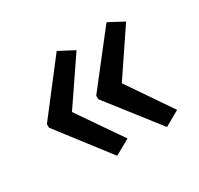

<svg xmlns="http://www.w3.org/2000/svg" viewBox="-97 -586 669 644"><g transform="rotate(-30 237.5 -264.0)"><path d="M37 -271 188 -467 247 -436 130 -264 247 -94 188 -61 37 -257ZM228 -271 381 -467 439 -436 323 -264 439 -94 381 -61 228 -257Z"/></g></svg>

Font: Noto Sans Myanmar Condensed
Style: Regular
Weight: 400
Width: 3
Designer: Monotype Design Team
Foundry: Monotype Imaging Inc.
Version: Version 2.107; ttfautohint (v1.8.4.7-5d5b)